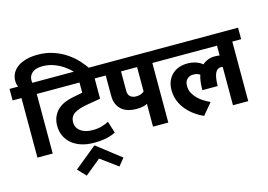

<svg xmlns="http://www.w3.org/2000/svg" viewBox="-146 -1139 2335 1675"><g transform="rotate(-15 1022.0 -302.0)"><path d="M70 -538H-10V-642H67Q63 -651 59.5 -665Q56 -679 56 -696Q56 -734 73 -765.5Q90 -797 121.5 -819.5Q153 -842 199 -854.5Q245 -867 304 -867Q379 -867 443 -845.5Q507 -824 559 -789Q611 -754 651 -710Q691 -666 719 -622L724 -614L638 -557L630 -570Q607 -604 575.5 -637.5Q544 -671 504.5 -698Q465 -725 418 -742Q371 -759 317 -759Q255 -759 224.5 -732Q194 -705 194 -667Q194 -660 194 -654Q194 -648 196 -642H288V-538H208V0H70Z M778 -37Q746 -19 697.5 -8Q649 3 579 3Q520 3 470.5 -12.5Q421 -28 385 -57Q349 -86 328.5 -128Q308 -170 308 -223Q308 -267 322.5 -301.5Q337 -336 362.5 -361.5Q388 -387 424 -403.5Q460 -420 502 -428L594 -446V-538H268V-642H806V-538H731V-355L614 -335Q525 -320 487.5 -293Q450 -266 450 -216Q450 -190 461.5 -169.5Q473 -149 493 -135Q513 -121 540 -114Q567 -107 598 -107Q644 -107 681 -117.5Q718 -128 745 -143Z M578 25 795 194 741 260 587 147 445 263 376 190Z M1332 -538H1252V0H1114V-206Q1106 -200 1080.5 -193Q1055 -186 1017 -186Q979 -186 945.5 -195Q912 -204 886.5 -224.5Q861 -245 846 -277Q831 -309 831 -355V-538H781V-642H1332ZM969 -362Q969 -325 990 -309Q1011 -293 1040 -293Q1068 -293 1086 -300.5Q1104 -308 1114 -318V-538H969Z M1630 -331Q1618 -339 1604.5 -343.5Q1591 -348 1568 -348Q1537 -348 1514.5 -327.5Q1492 -307 1492 -265Q1492 -230 1507.5 -201Q1523 -172 1547 -148.5Q1571 -125 1599.5 -107.5Q1628 -90 1655 -78L1569 25Q1528 7 1489.5 -20.5Q1451 -48 1420 -84.5Q1389 -121 1370.5 -166.5Q1352 -212 1352 -265Q1352 -313 1368 -349Q1384 -385 1410.5 -408.5Q1437 -432 1471.5 -443.5Q1506 -455 1543 -455Q1626 -455 1680 -411Q1698 -429 1727 -441Q1756 -453 1789 -453Q1807 -453 1817.5 -452Q1828 -451 1836 -449V-538H1312V-642H2054V-538H1974V0H1836V-346Q1832 -347 1829 -347.5Q1826 -348 1820 -348Q1787 -348 1769.5 -313.5Q1752 -279 1750 -196H1612Q1612 -239 1617 -275Q1622 -311 1630 -331Z"/></g></svg>

Font: Mukta ExtraBold
Style: Regular
Weight: 800
Designer: Girish Dalvi and Yashodeep Gholap
Foundry: Ek Type
Version: Version 2.538;PS 1.002;hotconv 16.6.51;makeotf.lib2.5.65220;